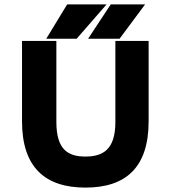

<svg xmlns="http://www.w3.org/2000/svg" viewBox="-20 -840 775 872"><path d="M368 12C551 12 655 -79 655 -289V-654H504V-286C504 -160 447 -129 368 -129C290 -129 236 -159 236 -286V-654H80V-289C80 -79 186 12 368 12ZM464 -820H285L190 -664H328ZM523 -664 639 -820H483L380 -664Z"/></svg>

Font: Falling Sky
Style: ExBd
Weight: 400
Designer: Paul D. Hunt
Foundry: Adobe Systems Incorporated
Version: Version 1.02